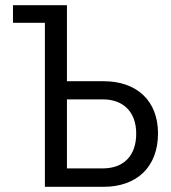

<svg xmlns="http://www.w3.org/2000/svg" viewBox="-20 -720 659 740"><path d="M153 0H379C508 0 589 -77 589 -206C589 -331 508 -407 379 -407H238V-700H30V-632H153ZM376 -71H238V-337H376C456 -337 505 -288 505 -205C505 -119 456 -71 376 -71Z"/></svg>

Font: Finlandica
Style: Regular
Weight: 400
Designer: Niklas Ekholm, Juho Hiilivirta, Jaakko Suomalainen
Foundry: Helsinki Type Studio
Version: Version 2.000;Glyphs 3.2 (3202)